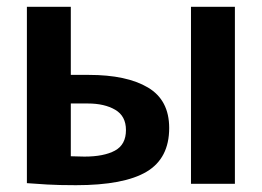

<svg xmlns="http://www.w3.org/2000/svg" viewBox="-20 -540 771 564"><path d="M203 4Q152 4 118.5 2Q85 0 59 -2V-520H188V-320H241Q352 -320 414.5 -283Q477 -246 477 -164Q477 -75 410.5 -35.5Q344 4 203 4ZM541 0V-520H670V0ZM228 -80Q285 -80 317.5 -97.5Q350 -115 350 -158Q350 -199 318.5 -217.5Q287 -236 238 -236H188V-81Q197 -81 207 -80.5Q217 -80 228 -80Z"/></svg>

Font: Murecho Medium
Style: Regular
Weight: 500
Designer: Neil Summerour
Foundry: Positype
Version: Version 1.010; ttfautohint (v1.8.3)